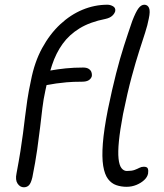

<svg xmlns="http://www.w3.org/2000/svg" viewBox="-20 -780 695 813"><path d="M81 13Q65 13 54.5 -2.5Q44 -18 50 -46Q60 -99 66.5 -140Q73 -181 77.5 -216Q82 -251 86 -284.5Q90 -318 95.5 -355.5Q101 -393 111 -439Q126 -517 158.5 -576.5Q191 -636 235 -677Q279 -718 330 -739Q381 -760 435 -760Q447 -760 458.5 -753.5Q470 -747 468 -733Q465 -722 455 -713Q445 -704 427 -700Q361 -687 317 -660Q273 -633 245 -594Q217 -555 200.5 -505Q184 -455 172 -396Q164 -360 159.5 -322.5Q155 -285 150 -242Q145 -199 137.5 -146.5Q130 -94 117 -29Q111 -4 102.5 4.5Q94 13 81 13ZM166 -419Q156 -419 149.5 -424.5Q143 -430 146 -440Q148 -453 159 -465Q170 -477 191 -481Q224 -487 258.5 -490.5Q293 -494 332 -494Q347 -494 355.5 -488.5Q364 -483 367 -475Q370 -467 369 -458Q366 -447 356 -440.5Q346 -434 327 -434Q288 -434 261.5 -431.5Q235 -429 217.5 -426.5Q200 -424 188 -421.5Q176 -419 166 -419ZM516 11Q493 11 472.5 4Q452 -3 437.5 -22Q423 -41 417 -77.5Q411 -114 415.5 -172.5Q420 -231 437 -317Q455 -404 471.5 -468.5Q488 -533 505 -586Q522 -639 540 -691Q555 -730 566.5 -745Q578 -760 591 -760Q605 -760 611 -746.5Q617 -733 610 -701Q605 -674 594.5 -641.5Q584 -609 569.5 -564Q555 -519 537.5 -454.5Q520 -390 501 -297Q488 -228 483.5 -182Q479 -136 482 -108Q485 -80 494.5 -68Q504 -56 517 -56Q538 -56 550 -60.5Q562 -65 570.5 -69.5Q579 -74 589 -74Q603 -74 606 -66Q609 -58 607 -45Q604 -30 590.5 -17.5Q577 -5 557.5 3Q538 11 516 11Z"/></svg>

Font: Shantell Sans Light
Style: Italic
Weight: 300
Italic angle: -11°
Designer: Stephen Nixon, Anya Danilova, Shantell Martin
Foundry: Arrow Type
Version: Version 1.008;[ac192a2d6]